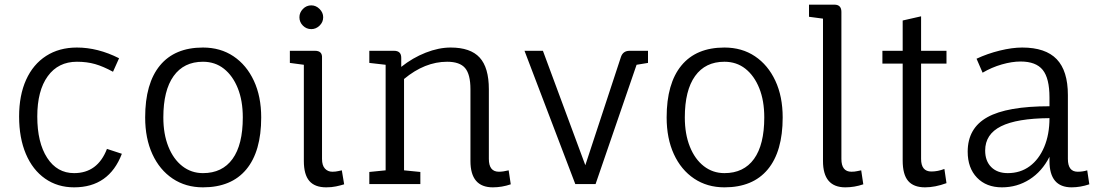

<svg xmlns="http://www.w3.org/2000/svg" viewBox="-20 -790 4733 824"><path d="M298 14Q227 14 173.5 -23.5Q120 -61 91 -129.5Q62 -198 62 -290Q62 -381 92 -447.5Q122 -514 178 -550Q234 -586 310 -586Q400 -586 491 -540L465 -482Q423 -505 388 -515Q353 -525 310 -525Q230 -525 185 -463Q140 -401 140 -290Q140 -178 182.5 -112.5Q225 -47 298 -47Q399 -47 439 -151L503 -130Q448 14 298 14Z M851 14Q777 14 721 -23.5Q665 -61 634 -128.5Q603 -196 603 -286Q603 -432 666.5 -509Q730 -586 851 -586Q926 -586 982 -548.5Q1038 -511 1069.5 -443.5Q1101 -376 1101 -286Q1101 -140 1037 -63Q973 14 851 14ZM851 -47Q934 -47 978 -108Q1022 -169 1022 -286Q1022 -358 1000.5 -411.5Q979 -465 941 -495Q903 -525 851 -525Q769 -525 725 -463.5Q681 -402 681 -286Q681 -215 702.5 -161Q724 -107 762.5 -77Q801 -47 851 -47Z M1380 14Q1331 14 1307.5 -13.5Q1284 -41 1284 -99V-512L1224 -520V-572H1332Q1364 -572 1362 -541V-108Q1362 -80 1374.5 -66.5Q1387 -53 1406 -53Q1420 -53 1430.5 -55.5Q1441 -58 1447 -59L1457 1Q1441 6 1422 10Q1403 14 1380 14ZM1316 -665Q1295 -665 1280 -680Q1265 -695 1265 -716Q1265 -736 1280 -751.5Q1295 -767 1316 -767Q1336 -767 1351.5 -751.5Q1367 -736 1367 -716Q1367 -695 1351.5 -680Q1336 -665 1316 -665Z M2095 14Q1999 14 1999 -99V-407Q1999 -471 1976 -498Q1953 -525 1899 -525Q1803 -525 1714 -451V-59L1784 -52V0H1565V-52L1635 -59V-512L1565 -520V-572H1671Q1702 -572 1702 -542V-503Q1751 -542 1807 -564Q1863 -586 1914 -586Q1999 -586 2038.5 -543Q2078 -500 2078 -407V-108Q2078 -53 2121 -53Q2139 -53 2163 -59L2172 1Q2134 14 2095 14Z M2449 0 2231 -572H2310L2492 -81L2645 -546Q2654 -572 2682 -572H2761V-520L2712 -512L2536 0Z M3089 14Q3015 14 2959 -23.5Q2903 -61 2872 -128.5Q2841 -196 2841 -286Q2841 -432 2904.5 -509Q2968 -586 3089 -586Q3164 -586 3220 -548.5Q3276 -511 3307.5 -443.5Q3339 -376 3339 -286Q3339 -140 3275 -63Q3211 14 3089 14ZM3089 -47Q3172 -47 3216 -108Q3260 -169 3260 -286Q3260 -358 3238.5 -411.5Q3217 -465 3179 -495Q3141 -525 3089 -525Q3007 -525 2963 -463.5Q2919 -402 2919 -286Q2919 -215 2940.5 -161Q2962 -107 3000.5 -77Q3039 -47 3089 -47Z M3608 14Q3512 14 3512 -99V-710L3452 -718V-770H3561Q3591 -770 3591 -739V-108Q3591 -53 3634 -53Q3648 -53 3658.5 -55.5Q3669 -58 3676 -59L3685 1Q3647 14 3608 14Z M3950 14Q3901 14 3877.5 -13.5Q3854 -41 3854 -101V-517H3767V-572H3854V-702L3933 -720V-572H4042V-517H3933V-108Q3933 -54 3977 -54Q4005 -54 4033 -65L4042 -4Q3993 14 3950 14Z M4280 14Q4213 14 4173 -27.5Q4133 -69 4133 -139Q4133 -240 4217.5 -287Q4302 -334 4484 -334V-372Q4484 -454 4455 -490Q4426 -526 4360 -526Q4323 -526 4279.5 -513.5Q4236 -501 4197 -478L4171 -538Q4218 -560 4271 -573Q4324 -586 4367 -586Q4467 -586 4515 -536Q4563 -486 4563 -382V-108Q4563 -53 4605 -53Q4627 -53 4646 -59L4655 1Q4616 14 4579 14Q4484 14 4484 -99V-117Q4452 -54 4398.5 -20Q4345 14 4280 14ZM4305 -47Q4359 -47 4399 -76.5Q4439 -106 4461.5 -159.5Q4484 -213 4484 -283Q4344 -282 4276 -248Q4208 -214 4208 -144Q4208 -99 4234 -73Q4260 -47 4305 -47Z"/></svg>

Font: Fauna One
Style: Regular
Weight: 400
Designer: Eduardo Rodriguez Tunni
Foundry: Eduardo Rodriguez Tunni
Version: Version 2.001; ttfautohint (v1.8.4.7-5d5b);gftools[0.9.23]